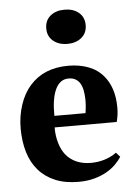

<svg xmlns="http://www.w3.org/2000/svg" viewBox="-52 -739 548 789"><g transform="rotate(-5 222.0 -344.0)"><path d="M419.4 -76.7Q409.7 -61 394 -45.4Q378.4 -29.8 356.4 -17.3Q334.5 -4.9 305.4 3.2Q276.4 11.2 240.2 11.2Q185.1 11.2 144.3 -5.9Q103.5 -22.9 76.2 -54.2Q48.8 -85.4 35.4 -129.6Q22 -173.8 22 -228Q22 -279.3 37.4 -325.4Q52.7 -371.6 80.6 -402.8Q138.2 -467.8 238.8 -467.8Q285.2 -467.8 322.5 -453.6Q359.9 -439.5 384.8 -409.2Q404.3 -385.7 414.8 -353.3Q425.3 -320.8 425.3 -278.3Q425.3 -248 417.5 -220.2H161.6Q161.1 -202.6 163.6 -186Q166 -169.4 170.4 -154.8Q174.8 -140.1 180.9 -128.2Q187 -116.2 193.8 -107.4Q230.5 -62 297.9 -62Q327.1 -62 354.2 -70.3Q381.3 -78.6 403.3 -94.7ZM235.8 -415.5Q217.3 -415.5 203.6 -405.3Q189.9 -395 181.2 -375.7Q172.4 -356.4 168.2 -329.1Q164.1 -301.8 164.6 -267.6H293Q297.9 -298.3 297.4 -325.2Q296.9 -344.7 293.7 -361.3Q290.5 -377.9 283.4 -389.9Q276.4 -401.9 264.6 -408.7Q252.9 -415.5 235.8 -415.5ZM162.6 -627.9Q162.6 -661.1 185.3 -679.9Q208 -698.7 243.7 -698.7Q279.8 -698.7 302.5 -679.9Q325.2 -661.1 325.2 -627.9Q325.2 -595.7 302.5 -576.7Q279.8 -557.6 243.7 -557.6Q208 -557.6 185.3 -576.7Q162.6 -595.7 162.6 -627.9Z"/></g></svg>

Font: PT Astra Serif
Style: Bold
Weight: 700
Designer: A.Korolkova, I. Chaeva
Foundry: ParaType Ltd
Version: Version 1.002